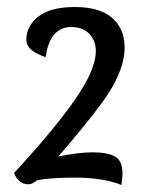

<svg xmlns="http://www.w3.org/2000/svg" viewBox="-20 -962 437 547"><path d="M335 -827Q335 -757 271 -670Q228 -611 146 -516Q203 -528 244 -528Q285 -528 307 -516.5Q329 -505 329 -467Q329 -458 326 -435Q273 -456 195.5 -456Q118 -456 85 -448Q72 -437 61 -437Q33 -437 20 -469Q187 -650 232 -742Q253 -786 253 -816Q253 -846 234.5 -865.5Q216 -885 183 -885Q122 -885 110 -799Q80 -810 67.5 -821.5Q55 -833 55 -850Q55 -887 89 -914.5Q123 -942 193.5 -942Q264 -942 299.5 -911Q335 -880 335 -827Z"/></svg>

Font: Paprika
Style: Regular
Weight: 400
Designer: Eduardo Rodriguez Tunni
Foundry: Eduardo Rodriguez Tunni
Version: Version 1.001